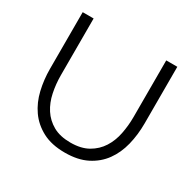

<svg xmlns="http://www.w3.org/2000/svg" viewBox="-155 -878 1066 1051"><g transform="rotate(30 377.5 -352.5)"><path d="M377 -58Q444 -58 488.5 -83.5Q533 -109 559.5 -150.5Q586 -192 596.5 -245Q607 -298 607 -352V-710H677V-352Q677 -280 661 -215.5Q645 -151 609.5 -102Q574 -53 517 -24Q460 5 378 5Q294 5 236.5 -25.5Q179 -56 144 -106Q109 -156 94 -220Q79 -284 79 -352V-710H148V-352Q148 -296 159 -243Q170 -190 196.5 -149Q223 -108 267 -83Q311 -58 377 -58Z"/></g></svg>

Font: IngvarSans
Style: Regular
Weight: 400
Version: Version 1.000